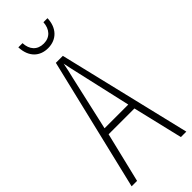

<svg xmlns="http://www.w3.org/2000/svg" viewBox="-290 -938 973 973"><g transform="rotate(-45 196.0 -452.0)"><path d="M301 -904H272C269 -857 242 -826 197 -826C151 -826 124 -856 122 -904H92C95 -831 138 -794 196 -794C258 -794 299 -837 301 -904ZM353 0H392L221 -714H171L0 0H39L104 -269H289ZM215 -596 281 -305H111L177 -597C185 -631 191 -654 196 -683C202 -654 207 -630 215 -596Z"/></g></svg>

Font: Noto Sans Sinhala ExtraCondensed ExtraLight
Style: Regular
Weight: 200
Width: 2
Designer: Jelle Bosma - Monotype Design Team
Foundry: Monotype Imaging Inc.
Version: Version 2.006